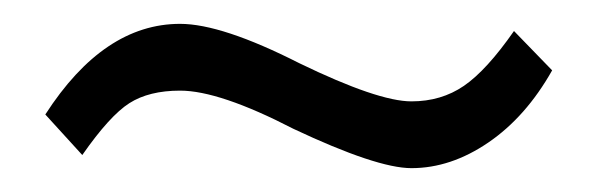

<svg xmlns="http://www.w3.org/2000/svg" viewBox="-20 -352 500 161"><path d="M325 -211Q296 -211 226 -244Q164 -276 131 -276Q105 -276 88.5 -265.5Q72 -255 49 -222L18 -256Q67 -332 131 -332Q166 -332 231 -299Q297 -267 325 -267Q350 -267 369 -280Q388 -293 411 -326L443 -293Q421 -254 389.5 -232.5Q358 -211 325 -211Z"/></svg>

Font: UnnaBold
Style: Bold
Weight: 700
Designer: Jorge de Buen Unna
Foundry: Omnibus-Type
Version: Version 2.008;hotconv 1.0.109;makeotfexe 2.5.65596